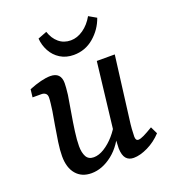

<svg xmlns="http://www.w3.org/2000/svg" viewBox="-115 -688 703 783"><g transform="rotate(-20 236.5 -296.5)"><path d="M150 7Q108 7 84 -21Q60 -49 60 -99Q60 -125 65 -159.5Q70 -194 76 -228Q82 -262 86 -286Q88 -301 90 -317Q92 -333 92 -343Q92 -355 85 -360.5Q78 -366 68 -366H29L33 -400Q60 -411 84 -417Q108 -423 126 -423Q172 -423 172 -376Q172 -368 171 -355.5Q170 -343 168 -326Q163 -294 156 -254Q149 -214 144 -177Q139 -140 139 -114Q139 -86 148.5 -68.5Q158 -51 181 -51Q203 -51 227 -66Q251 -81 272 -105Q293 -129 306 -156L312 -130Q286 -63 241.5 -28Q197 7 150 7ZM333 7Q312 7 300.5 -6.5Q289 -20 288 -50Q288 -62 289.5 -84.5Q291 -107 292 -125L326 -416H404L370 -148Q367 -127 365.5 -107Q364 -87 364 -74Q364 -56 376 -56Q385 -56 400.5 -63.5Q416 -71 441 -86L456 -55Q429 -26 395 -9.5Q361 7 333 7ZM247 -471Q214 -471 189 -486.5Q164 -502 150 -528Q136 -554 134 -583L173 -598Q183 -567 204.5 -549Q226 -531 256 -531Q284 -531 310.5 -549.5Q337 -568 355 -600L388 -581Q372 -535 334.5 -503Q297 -471 247 -471Z"/></g></svg>

Font: Yrsa
Style: Italic
Weight: 400
Italic angle: -7.10001°
Designer: Anna Giedrys (Yrsa+Rasa design), David Brezina (Yrsa art-direction, Rasa art-direction, design)
Foundry: Rosetta Type Foundry
Version: Version 2.004